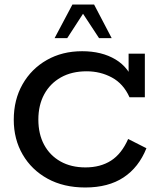

<svg xmlns="http://www.w3.org/2000/svg" viewBox="-20 -821 713 851"><path d="M358 10Q262 10 191 -29Q120 -68 80.5 -136Q41 -204 41 -290Q41 -379 80 -447.5Q119 -516 187.5 -555Q256 -594 344 -594Q431 -594 492 -557.5Q553 -521 577 -447L550 -464V-583H622V-390H554Q527 -450 476 -477.5Q425 -505 364 -505Q298 -505 250 -478Q202 -451 176 -403Q150 -355 150 -291Q150 -227 175.5 -179.5Q201 -132 248 -105.5Q295 -79 359 -79Q425 -79 472 -109Q519 -139 548 -205L629 -164Q595 -79 527.5 -34.5Q460 10 358 10ZM222 -652 301 -801H397L475 -652H419L348 -760L278 -652Z"/></svg>

Font: Rokkitt SemiBold Medium
Style: Regular
Weight: 500
Version: Version 3.103